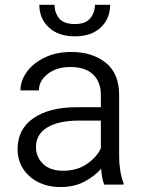

<svg xmlns="http://www.w3.org/2000/svg" viewBox="-20 -749 580 779"><path d="M402.8 0Q397.9 -11.7 394.8 -29.1Q391.6 -46.4 390.1 -64.5Q364.3 -34.2 322.8 -12.2Q281.2 9.8 226.1 9.8Q173.3 9.8 134 -10.5Q94.7 -30.8 73 -65.4Q51.3 -100.1 51.3 -143.6Q51.3 -225.1 115.7 -269.5Q180.2 -314 290.5 -314H389.2V-364.7Q389.2 -416.5 357.7 -446.8Q326.2 -477.1 265.6 -477.1Q209.5 -477.1 173.6 -449Q137.7 -420.9 137.7 -382.3H63Q63 -421.4 88.6 -457Q114.3 -492.7 160.9 -515.4Q207.5 -538.1 269.5 -538.1Q354.5 -538.1 408.9 -494.6Q463.4 -451.2 463.4 -363.8V-113.3Q463.4 -86.4 468 -56.6Q472.7 -26.9 481 -6.8V0ZM235.8 -56.2Q292.5 -56.2 332.5 -83.7Q372.6 -111.3 389.2 -147.5V-259.8H301.8Q218.3 -259.8 172.1 -232.2Q126 -204.6 126 -152.3Q126 -112.3 154.5 -84.2Q183.1 -56.2 235.8 -56.2ZM365.2 -729.5H426.8Q426.8 -673.3 388.7 -637.5Q350.6 -601.6 283.7 -601.6Q217.3 -601.6 178.5 -637.5Q139.6 -673.3 139.6 -729.5H201.2Q201.2 -698.2 219.7 -674.8Q238.3 -651.4 283.7 -651.4Q327.1 -651.4 346.2 -674.8Q365.2 -698.2 365.2 -729.5Z"/></svg>

Font: Vazirmatn UI FD Light
Style: Regular
Weight: 300
Designer: Saber Rastikerdar
Foundry: Saber Rastikerdar
Version: Version 33.003